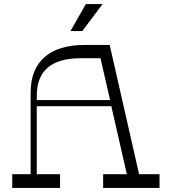

<svg xmlns="http://www.w3.org/2000/svg" viewBox="-20 -920 841 940"><path d="M482 -900H400L325 -768H383ZM661 -67 517 -700H394C224 -700 130 -619 130 -467V-67H40V0H274V-67H160V-400H525L601 -67H485V0H761V-67ZM160 -430V-450C160 -575 232 -635 377 -635H472L519 -430Z"/></svg>

Font: Space Cowgirl Light
Style: Regular
Weight: 300
Designer: Valery Marier
Foundry: Valery Marier
Version: Version 1.000;hotconv 1.0.109;makeotfexe 2.5.65596